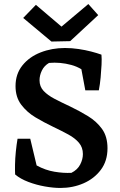

<svg xmlns="http://www.w3.org/2000/svg" viewBox="-20 -912 595 952"><path d="M279 20Q245 20 202.5 12.5Q160 5 120.5 -10Q81 -25 55 -47L85 -160Q119 -115 162 -91.5Q205 -68 250 -60.5Q295 -53 334 -55Q364 -70 377.5 -96Q391 -122 391 -148Q391 -181 371.5 -204Q352 -227 319 -245Q286 -263 242 -284Q198 -305 156 -330Q114 -355 85.5 -392.5Q57 -430 57 -485Q57 -545 91 -587.5Q125 -630 181 -652Q237 -674 302 -674Q336 -674 369.5 -669Q403 -664 432 -656.5Q461 -649 483 -641L431 -530Q389 -575 333.5 -590Q278 -605 223 -600Q199 -586 187.5 -562Q176 -538 176 -514Q176 -483 196 -461.5Q216 -440 250.5 -422Q285 -404 328 -384Q374 -362 416.5 -336Q459 -310 486 -272.5Q513 -235 513 -177Q513 -114 480 -70Q447 -26 394 -3Q341 20 279 20ZM173 -44 55 -47Q54 -65 54.5 -95.5Q55 -126 58.5 -160.5Q62 -195 67 -224H130ZM403 -464 373 -625 483 -641Q485 -621 483.5 -591Q482 -561 479 -528Q476 -495 470 -464ZM235 -706 95 -823 158 -888 285 -780 418 -892 467 -837 328 -708Z"/></svg>

Font: Eczar Medium
Style: Regular
Weight: 500
Designer: Vaibhav Singh
Foundry: Rosetta Type Foundry
Version: Version 2.000